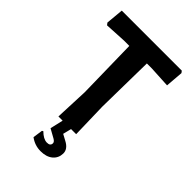

<svg xmlns="http://www.w3.org/2000/svg" viewBox="-186 -516 723 723"><g transform="rotate(45 175.5 -154.5)"><path d="M336.4 -372 251.4 -376.6H224.3L220.6 -143L224.3 0H197.2L188.8 33.6L213.1 46.7Q242.1 61.7 241.6 86Q241.1 110.3 223.4 125.2Q205.6 140.2 174.8 140.2Q143.9 140.2 118.7 121.5L124.3 82.2L129 79.4Q149.5 100 168.2 100.5Q186.9 100.9 186.9 86Q186.9 78.5 175.7 72L140.2 52.3L152.3 0H129.9L135.5 -134.6L130.8 -376.6H101.9L16.8 -372L10.3 -380.4L16.8 -450.5H336.4L342.1 -443Z"/></g></svg>

Font: Gurajada
Style: Regular
Weight: 400
Designer: Purushoth Kumar Guthula
Foundry: SiliconAndhra, USA.
Version: Version 1.0.3; ttfautohint (v1.2.42-39fb)